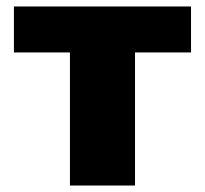

<svg xmlns="http://www.w3.org/2000/svg" viewBox="-20 -573 633 593"><path d="M570 -411H397V0H196V-411H23V-553H570Z"/></svg>

Font: Noto Sans Display Black
Style: Regular
Weight: 900
Designer: Monotype Design Team
Foundry: Monotype Imaging Inc.
Version: Version 2.003